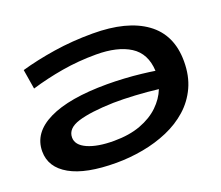

<svg xmlns="http://www.w3.org/2000/svg" viewBox="-119 -883 1227 1066"><g transform="rotate(-20 494.5 -350.0)"><path d="M399 10Q220 10 126.5 -43Q33 -96 33 -190Q33 -300 153.5 -359Q274 -418 499 -418Q546 -418 598.5 -415Q651 -412 698.5 -406.5Q746 -401 777 -396Q772 -500 698 -547Q624 -594 497 -594Q393 -594 296 -577.5Q199 -561 110 -534L91 -650Q181 -676 290 -693Q399 -710 519 -710Q722 -710 833 -629.5Q944 -549 944 -392Q944 -306 913.5 -240Q883 -174 829.5 -126.5Q776 -79 706.5 -49Q637 -19 558 -4.5Q479 10 399 10ZM215 -206Q215 -161 273 -135Q331 -109 428 -109Q519 -109 586 -134Q653 -159 696.5 -201Q740 -243 760 -294Q695 -302 624 -306Q553 -310 496 -309Q360 -305 287.5 -282.5Q215 -260 215 -206Z"/></g></svg>

Font: Georama ExtraExtended SemiBold
Style: Italic
Weight: 600
Width: 8
Italic angle: -9°
Designer: Jean-Baptiste Levee
Foundry: Production Type
Version: Version 1.000